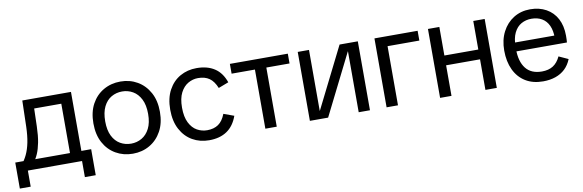

<svg xmlns="http://www.w3.org/2000/svg" viewBox="-47 -908 4284 1410"><g transform="rotate(-10 2094.5 -203.0)"><path d="M52 -47Q78 -77 96 -115Q114 -153 124 -203Q134 -253 136 -319L141 -514H504V-47H419V-441H176L218 -487L213 -308Q211 -238 201.5 -189.5Q192 -141 177.5 -107.5Q163 -74 142 -47ZM92 120H11V-74H116V0H92ZM72 0V-73H502V0ZM496 120V0H473V-74H577V120Z M874 12Q804 12 747.5 -20.5Q691 -53 658.5 -113Q626 -173 626 -257Q626 -341 658.5 -401Q691 -461 747.5 -493.5Q804 -526 874 -526Q944 -526 1000 -493.5Q1056 -461 1089 -401Q1122 -341 1122 -257Q1122 -173 1089 -113Q1056 -53 1000 -20.5Q944 12 874 12ZM874 -63Q917 -63 953.5 -84Q990 -105 1012 -148Q1034 -191 1034 -257Q1034 -323 1012 -366.5Q990 -410 953.5 -431Q917 -452 874 -452Q830 -452 793.5 -431Q757 -410 735.5 -366.5Q714 -323 714 -257Q714 -191 735.5 -148Q757 -105 793.5 -84Q830 -63 874 -63Z M1443 12Q1374 12 1319 -19.5Q1264 -51 1231.5 -111.5Q1199 -172 1199 -258Q1199 -344 1231.5 -404Q1264 -464 1319 -495Q1374 -526 1442 -526Q1522 -526 1575.5 -491Q1629 -456 1654 -383L1578 -354Q1557 -406 1524 -429Q1491 -452 1440 -452Q1401 -452 1366 -432Q1331 -412 1309 -369.5Q1287 -327 1287 -258Q1287 -189 1309 -145.5Q1331 -102 1366 -82.5Q1401 -63 1441 -63Q1491 -63 1524.5 -86Q1558 -109 1578 -161L1655 -133Q1629 -60 1576 -24Q1523 12 1443 12Z M1863 0V-486H1948V0ZM1689 -441V-514H2121V-441Z M2195 0V-514H2279V-60H2280L2507 -514H2643V0H2559V-454H2558L2331 0Z M2767 0V-514H2852V0ZM2792 -441V-514H3089V-441Z M3504 0V-514H3589V0ZM3166 0V-514H3251V0ZM3217 -228V-301H3537V-228Z M3933 12Q3857 12 3802.5 -21.5Q3748 -55 3719 -116.5Q3690 -178 3690 -260Q3690 -339 3721 -399Q3752 -459 3806 -492.5Q3860 -526 3929 -526Q3997 -526 4048.5 -497.5Q4100 -469 4128 -416Q4156 -363 4156 -290Q4156 -275 4155.5 -261Q4155 -247 4154 -239H3739V-305H4103L4072 -288Q4072 -342 4055 -379.5Q4038 -417 4005 -436.5Q3972 -456 3927 -456Q3885 -456 3851 -437Q3817 -418 3797 -377Q3777 -336 3777 -271V-256Q3777 -163 3817 -112Q3857 -61 3937 -61Q3987 -61 4020.5 -82.5Q4054 -104 4075 -149L4145 -117Q4128 -74 4098 -45.5Q4068 -17 4026.5 -2.5Q3985 12 3933 12Z"/></g></svg>

Font: TikTok Sans 24pt
Style: Regular
Weight: 400
Version: Version 4.000